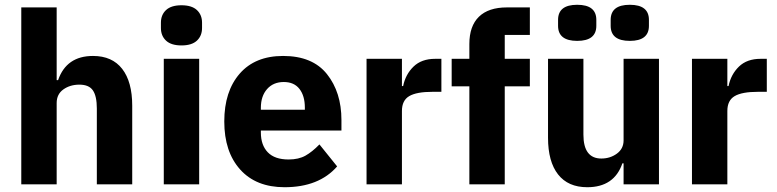

<svg xmlns="http://www.w3.org/2000/svg" viewBox="-20 -771 3249 803"><path d="M69 0V-740H217V-436H223Q258 -537 369 -537Q449 -537 491 -483Q533 -429 533 -329V0H385V-317Q385 -369 368.5 -393Q352 -417 312 -417Q273 -417 245 -397Q217 -377 217 -340V0Z M653 -654V-676Q653 -709 674.5 -729Q696 -749 739 -749Q782 -749 803.5 -729Q825 -709 825 -676V-654Q825 -621 803.5 -601Q782 -581 739 -581Q696 -581 674.5 -601Q653 -621 653 -654ZM665 0V-525H813V0Z M1170 12Q1051 12 984.5 -62Q918 -136 918 -263Q918 -389 982.5 -463Q1047 -537 1164 -537Q1287 -537 1347.5 -461Q1408 -385 1408 -269V-225H1071V-217Q1071 -164 1100 -134Q1129 -104 1187 -104Q1229 -104 1257.5 -120Q1286 -136 1316 -167L1390 -75Q1314 12 1170 12ZM1071 -312H1255V-321Q1255 -370 1232.5 -399Q1210 -428 1167 -428Q1123 -428 1097 -398.5Q1071 -369 1071 -320Z M1513 0V-525H1661V-411H1666Q1676 -460 1709.5 -492.5Q1743 -525 1800 -525H1826V-387H1789Q1722 -387 1691.5 -369Q1661 -351 1661 -307V0Z M1943 0V-410H1869V-525H1943V-587Q1943 -662 1983 -701Q2023 -740 2100 -740H2196V-625H2091V-525H2196V-410H2091V0Z M2314 -663V-688Q2314 -751 2394 -751Q2474 -751 2474 -688V-663Q2474 -600 2394 -600Q2314 -600 2314 -663ZM2534 -663V-688Q2534 -751 2614 -751Q2694 -751 2694 -688V-663Q2694 -600 2614 -600Q2534 -600 2534 -663ZM2436 12Q2356 12 2314 -41.5Q2272 -95 2272 -195V-525H2420V-208Q2420 -108 2495 -108Q2532 -108 2560 -128.5Q2588 -149 2588 -184V-525H2736V0H2588V-88H2583Q2549 12 2436 12Z M2874 0V-525H3022V-411H3027Q3037 -460 3070.5 -492.5Q3104 -525 3161 -525H3187V-387H3150Q3083 -387 3052.5 -369Q3022 -351 3022 -307V0Z"/></svg>

Font: Anuphan
Style: Bold
Weight: 700
Designer: Mike Abbink, Paul van der Laan, Pieter van Rosmalen, Mint Tantisuwanna
Foundry: Bold Monday; Cadson Demak
Version: Version 3.002;hotconv 1.0.109;makeotfexe 2.5.65596